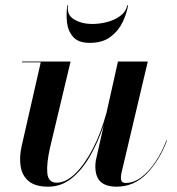

<svg xmlns="http://www.w3.org/2000/svg" viewBox="-20 -691 666 721"><path d="M236 -671Q229.2 -635.8 257.9 -618.4Q286.5 -601 327 -601Q354 -601 382.2 -608.3Q410.4 -615.6 431.4 -631.1Q452.5 -646.5 458 -671H461Q456 -640.5 440.4 -607.8Q424.9 -575.1 394.9 -552.6Q365 -530 317 -530Q274 -530 254.5 -552.6Q235 -575.1 231.5 -607.8Q228 -640.5 233 -671ZM245 -460 168 -137Q154.5 -77.8 157.6 -41.4Q160.8 -5 193 -5Q227 -5 262.3 -38.9Q297.6 -72.9 328.4 -132.2Q359.2 -191.5 379.9 -267.5L423 -460H535L436 -41Q435.2 -36.5 434.6 -31.6Q434 -26.8 434 -23Q434 -4 452 -4Q483 -4 512 -26.3Q541 -48.6 565 -85.1Q589 -121.5 605 -164L607 -163Q578.5 -88 530.9 -39Q483.2 10 418 10Q378.2 10 358.1 -8.2Q338 -26.5 338 -67Q338 -77 340 -89L369.6 -221.2Q348.2 -157.6 318.2 -105.1Q288.1 -52.6 248.9 -21.3Q209.8 10 161 10Q112.5 10 87.8 -10.7Q63.1 -31.4 57.6 -65.7Q52 -100 61 -141L133 -457H63V-460Z"/></svg>

Font: Bodoni* 72 Medium
Style: Italic
Weight: 500
Italic angle: -13°
Version: Version 1.002; ttfautohint (v0.97) -l 8 -r 50 -G 200 -x 14 -